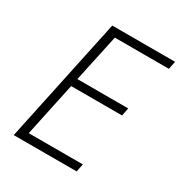

<svg xmlns="http://www.w3.org/2000/svg" viewBox="-169 -833 894 951"><g transform="rotate(30 278.5 -357.0)"><path d="M46.4 0 197.8 -713.9H557.1L547.9 -668.5H238.8L180.7 -397.9H471.7L462.4 -352.5H171.4L106 -45.4H415.5L406.2 0Z"/></g></svg>

Font: Open Sans Light
Style: Italic
Weight: 300
Italic angle: -12°
Designer: Monotype Design Team
Foundry: Monotype Imaging Inc.
Version: Version 3.003; ttfautohint (v1.8.4)